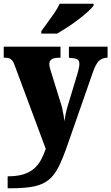

<svg xmlns="http://www.w3.org/2000/svg" viewBox="-23 -786 596 1028"><path d="M18 158Q68 158 102 147.5Q136 137 159 117Q182 97 196.5 70Q211 43 222 11L57 -432Q51 -452 43 -461.5Q35 -471 25.5 -474Q16 -477 2 -477H-3V-536H301V-477H296Q266 -477 253.5 -468.5Q241 -460 241 -444Q241 -434 244 -422.5Q247 -411 251 -399L300 -241Q307 -221 311 -201.5Q315 -182 318 -165.5Q321 -149 322 -137Q325 -159 328.5 -176Q332 -193 336 -207L391 -389Q394 -398 398 -415.5Q402 -433 402 -444Q402 -463 389.5 -469Q377 -475 350 -476L346 -477V-536H553V-477H549Q533 -476 519.5 -469Q506 -462 496 -446.5Q486 -431 477 -407L336 -3Q313 63 291 107Q269 151 239 176Q209 201 161.5 211.5Q114 222 39 222H18ZM198 -619Q212 -639 231 -664.5Q250 -690 268.5 -717Q287 -744 296 -766H478V-756Q469 -743 447 -723Q425 -703 396 -681Q367 -659 337 -639.5Q307 -620 283 -606H198Z"/></svg>

Font: Noto Serif Khmer SemiCondensed Black
Style: Regular
Weight: 900
Width: 4
Designer: Danh Hong and the Monotype Design Team
Foundry: Monotype Imaging Inc.
Version: Version 2.004